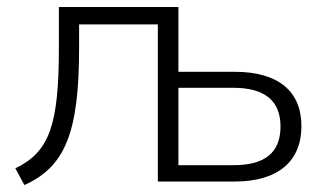

<svg xmlns="http://www.w3.org/2000/svg" viewBox="-20 -521 929 551"><path d="M24 -38 50 10C166 -42 207 -139 207 -383V-451H433V0H653C778 0 845 -58 845 -159C845 -259 779 -315 653 -315H492V-501H149V-385C149 -162 122 -85 24 -38ZM650 -47H492V-269H650C737 -269 785 -234 785 -158C785 -81 738 -47 650 -47Z"/></svg>

Font: Poppy and Pepper Light
Style: Regular
Weight: 300
Designer: Thy Ha
Foundry: Thy Ha
Version: Version 0.001;Glyphs 3.2 (3227)